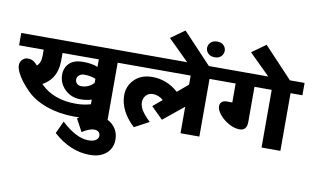

<svg xmlns="http://www.w3.org/2000/svg" viewBox="-129 -1181 2873 1765"><g transform="rotate(10 1307.5 -298.5)"><path d="M612.2 -267.4Q681.5 -267.4 729 -319V-357.4Q681.5 -376.6 623.9 -376.6Q592.5 -376.6 574.1 -360Q555.6 -343.3 555.6 -320.5Q555.6 -297.8 571.5 -282.6Q587.5 -267.4 612.2 -267.4ZM595 18.7Q459.6 18.7 341.3 -22.2Q223 -63.2 149.1 -137Q65.7 -220.4 31.3 -294.2Q14.2 -329.1 14.2 -358.7Q14.2 -388.3 35.1 -410.5Q56.1 -432.8 85.2 -432.8Q114.3 -432.8 134.7 -421.6Q155.2 -410.5 177.5 -384.2Q214.4 -414.1 214.4 -480.3V-538.4H-15.2V-653.7H1015.7V-538.4H905V0H769.5Q685 18.7 595 18.7ZM590.5 -100.1Q662.3 -100.1 729 -119.3V-163.3Q685 -147.6 624.4 -147.6Q538.9 -147.6 480 -205Q421.1 -262.4 421.1 -341.8Q421.1 -408 464.6 -449.4Q508.1 -490.9 590.7 -490.9Q673.4 -490.9 729 -468.1V-538.4H390.3V-471.7Q390.3 -345.3 323.1 -275.5Q296.3 -247.7 257.3 -225L260.9 -221.4Q382.2 -100.1 590.5 -100.1Z M805.4 -24.8Q897.4 -24.8 952.5 28.3Q1007.6 81.4 1007.6 162.3Q1007.6 243.2 950.5 292Q893.3 340.7 798.8 340.7Q615.8 340.7 456.5 197.2L510.1 80.9Q648.6 210.8 762.9 210.8Q809.9 210.8 832.9 193.9Q855.9 176.9 855.9 153.7Q855.9 130.4 840.7 117.5Q825.6 104.7 799.8 104.7Q753.3 104.7 688.6 147.6L625.4 30.3Q701.7 -24.8 805.4 -24.8Z M1015.7 -254.3Q1015.7 -342.8 1077.9 -403.7Q1140 -464.6 1243.2 -464.6Q1378.7 -464.6 1486.3 -369.1L1586.5 -454V-538.4H966.1V-653.7H1872.6V-538.4H1762.4V0H1586.5V-247.2L1396.4 -92.5L1287.2 -200.2L1372.6 -272.5Q1328.1 -310.9 1274.5 -310.9Q1236.1 -310.9 1211.6 -284.4Q1187.1 -257.8 1187.1 -220.9Q1187.1 -184 1209.8 -145.9Q1232.6 -107.7 1289.7 -53.1L1154.2 19.7Q1089 -39.9 1052.3 -110Q1015.7 -180 1015.7 -254.3Z M1773.8 -742.2Q1734.6 -742.2 1712.6 -764.4Q1690.6 -786.7 1690.6 -815.5Q1690.6 -844.3 1712.3 -866.5Q1734.1 -888.8 1773.5 -888.8Q1812.9 -888.8 1834.2 -866.8Q1855.4 -844.8 1855.4 -816Q1855.4 -787.2 1834.2 -764.7Q1812.9 -742.2 1773.8 -742.2ZM1759.4 -628.9H1558.6L1338.7 -845.8L1468.1 -938.3Z M2342.8 0V-538.4H2182V-210.3Q2182 -129.4 2113.8 -129.4Q2063.7 -129.4 2010.6 -159.8Q1957.5 -190.1 1924.7 -231.5Q1891.8 -273 1891.8 -305.9Q1891.8 -331.1 1907.7 -346.3Q1923.7 -361.5 1956 -361.5H2006.1V-538.4H1842.3V-653.7H2629.4V-538.4H2518.7V0Z M2516.2 -628.9H2315.5L2095.6 -845.8L2225 -938.3Z"/></g></svg>

Font: Khula ExtraBold
Style: Regular
Weight: 800
Designer: Erin McLaughlin, Steve Matteson
Version: Version 1.002;PS 1.0;hotconv 1.0.72;makeotf.lib2.5.5900; ttf